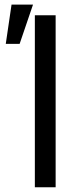

<svg xmlns="http://www.w3.org/2000/svg" viewBox="-20 -792 343 812"><path d="M215.3 -727.5V0H127.4V-727.5ZM4.4 -606.4 28.8 -772.5H119.6L63 -606.4Z"/></svg>

Font: Inter V
Style: 
Weight: 400
Designer: Rasmus Andersson
Foundry: rsms
Version: Version 4.000;git-a3f224843